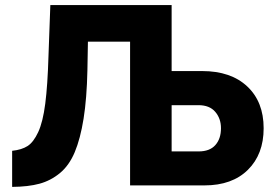

<svg xmlns="http://www.w3.org/2000/svg" viewBox="-20 -730 1081 756"><path d="M27.8 5.9V-136.2Q65.4 -140.1 88.6 -155Q111.8 -169.9 130.4 -209.7Q148.9 -249.5 158.2 -321.8Q167.5 -394 170.9 -509.8L178.2 -710H655.8V-450.2H775.9Q889.2 -450.2 953.6 -389.6Q1018.1 -329.1 1018.1 -225.1Q1018.1 -122.6 956.1 -61.3Q894 0 785.2 0H492.2V-565.9H326.2L324.2 -454.1Q321.8 -341.8 309.1 -262.7Q296.4 -183.6 274.4 -131.1Q252.4 -78.6 216.1 -48.6Q179.7 -18.6 135.5 -6.6Q91.3 5.4 27.8 5.9ZM655.8 -133.8H762.2Q805.7 -133.8 827.9 -158.7Q850.1 -183.6 850.1 -225.1Q850.1 -263.2 827.6 -289.6Q805.2 -315.9 761.2 -315.9H655.8Z"/></svg>

Font: Rawline ExtraBold
Style: Regular
Weight: 800
Designer: Matt McInerney, Pablo Impallari, Rodrigo Fuenzalida
Foundry: Matt McInerney, Pablo Impallari, Rodrigo Fuenzalida
Version: Version 4.020;PS 004.020;hotconv 1.0.88;makeotf.lib2.5.64775